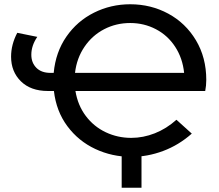

<svg xmlns="http://www.w3.org/2000/svg" viewBox="-20 -728 1029 901"><path d="M943 -301C946.3 -317.7 948 -335 948 -353C948 -423 931.8 -485 899.5 -539C867.2 -593 823.8 -634.7 769.5 -664C715.2 -693.3 655.7 -708 591 -708C530.3 -708 473.7 -694.8 421 -668.5C368.3 -642.2 325.2 -604.7 291.5 -556C257.8 -507.3 238 -450.7 232 -386H217C188.3 -386 166.2 -394 150.5 -410C134.8 -426 127 -446.3 127 -471C127 -499.7 136.3 -527.7 155 -555L61 -574C41.7 -537.3 32 -500 32 -462C32 -415.3 47.3 -376.8 78 -346.5C108.7 -316.2 151 -301 205 -301H233C240.3 -237.7 261.3 -182.7 296 -136C330.7 -89.3 374.3 -53.7 427 -29C479.7 -4.3 536 8 596 8C646.7 8 696.5 -1.2 745.5 -19.5C794.5 -37.8 839.3 -65 880 -101L808 -166C776.7 -138 742.8 -116.8 706.5 -102.5C670.2 -88.2 633.3 -81 596 -81C553.3 -81 513.3 -89.8 476 -107.5C438.7 -125.2 407.5 -150.7 382.5 -184C357.5 -217.3 341.3 -256.3 334 -301ZM469 -591C506.3 -610.3 547 -620 591 -620C634.3 -620 674.5 -610.3 711.5 -591C748.5 -571.7 778.7 -544.2 802 -508.5C825.3 -472.8 839.3 -432 844 -386H332C337.3 -432 352.2 -472.8 376.5 -508.5C400.8 -544.2 431.7 -571.7 469 -591ZM644 153V-23H551V153Z"/></svg>

Font: ICO Headline
Style: Regular
Weight: 500
Designer: Julieta Ulanovsky
Foundry: Julieta Ulanovsky
Version: Version 7.200